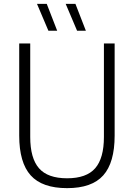

<svg xmlns="http://www.w3.org/2000/svg" viewBox="-20 -965 693 994"><path d="M327.5 9Q198.5 9 139 -57Q79.5 -123 79.5 -263V-740H136.5V-256Q136.5 -146 181.8 -94Q227 -42 327.5 -42Q427.5 -42 472.8 -94Q518 -146 518 -256V-740H573.5V-263Q573.5 -123 514.5 -57Q455.5 9 327.5 9ZM379 -806 320 -945H370.5L424.5 -806ZM230.5 -806 171.5 -945H222L276 -806Z"/></svg>

Font: Encode Sans Semi Condensed Light
Style: Regular
Weight: 300
Width: 4
Designer: Multiple Designers
Foundry: Impallari Type
Version: Version 3.000; ttfautohint (v1.8.3) -l 8 -r 50 -G 200 -x 14 